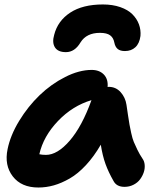

<svg xmlns="http://www.w3.org/2000/svg" viewBox="-20 -835 721 865"><path d="M443.8 -814.9Q487.3 -814.9 521.7 -803Q556.2 -791 576.4 -770.8Q596.7 -750.5 606 -725.3Q615.2 -700.2 612.8 -672.9Q608.4 -639.2 589.8 -622.1Q571.3 -605 543 -605Q521.5 -605 510.3 -614.3Q499 -623.5 495.1 -643.1Q491.2 -664.6 476.3 -675.8Q461.4 -687 430.2 -687Q369.6 -687 342.8 -644Q316.9 -600.1 276.9 -600.1Q241.2 -600.1 227.5 -621.6Q213.9 -643.1 224.1 -678.2Q240.2 -741.2 296.4 -778.1Q352.5 -814.9 443.8 -814.9ZM152.8 9.8Q76.2 9.8 37.6 -40.3Q-1 -90.3 14.2 -163.1Q26.9 -225.6 66.4 -290.5Q106 -355.5 158.2 -405.8Q210.4 -456.1 273.4 -488Q336.4 -520 393.1 -520Q427.7 -520 447.8 -499.3Q467.8 -478.5 464.8 -442.9L469.2 -443.8Q502 -443.8 523.4 -419.9Q544.9 -396 549.8 -362.8Q551.3 -352.1 556.4 -317.9Q561.5 -283.7 563.5 -273.2Q565.4 -262.7 571 -236.3Q576.7 -210 582.8 -195.6Q588.9 -181.2 598.9 -160.4Q608.9 -139.6 622.1 -120.1Q630.4 -108.9 631.8 -92.3Q633.3 -75.7 627.7 -58.8Q622.1 -42 611.1 -27.1Q600.1 -12.2 581.5 -2.7Q563 6.8 541 6.8Q504.9 6.8 491.2 -20Q468.8 -59.1 455.3 -96.2Q441.9 -133.3 434.1 -183.1Q403.3 -129.9 367.2 -91.1Q331.1 -52.2 294.2 -31Q257.3 -9.8 222.7 0Q188 9.8 152.8 9.8ZM187 -137.2Q238.8 -137.2 294.2 -201.4Q349.6 -265.6 392.1 -383.8Q306.6 -358.4 241 -289.6Q175.3 -220.7 157.2 -140.1Q170.4 -137.2 187 -137.2Z"/></svg>

Font: Shantell Sans Normal
Style: Bold Italic
Weight: 700
Italic angle: -11.31°
Designer: Stephen Nixon, Anya Danilova, Shantell Martin
Foundry: Arrow Type
Version: Version 1.006;[559af2be0]